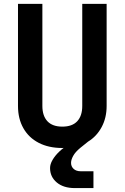

<svg xmlns="http://www.w3.org/2000/svg" viewBox="-20 -750 640 986"><path d="M364.4 215.9Q305.9 215.9 271.5 187Q237.1 158.2 237.1 112.9Q237.1 93.1 249.8 71.3Q262.4 49.5 284.3 28.6Q306.1 7.7 333.5 -8.1Q332.2 -4 324.1 3Q315.9 10 300 10Q229.9 10 178.8 -16.5Q127.7 -42.9 100.1 -91.6Q72.4 -140.3 72.4 -205.9V-730H197.6V-205.9Q197.6 -155 223.6 -127.3Q249.6 -99.7 300 -99.7Q350.8 -99.7 376.6 -127.3Q402.4 -155 402.4 -205.9V-730H527.6V-205.9Q527.6 -145.1 502.1 -97.5Q476.6 -49.8 432.3 -22.7L392.2 9.5Q366.8 30.5 355.9 50.4Q344.9 70.2 344.9 86.6Q344.9 105.1 358.2 117.3Q371.4 129.5 394.7 129.5H459.9V215.9Z"/></svg>

Font: Pitagon Sans Mono
Style: Regular
Weight: 400
Monospace: yes
Designer: Travis Tran
Foundry: Pitagon
Version: Version 1.001;gftools[0.9.26]